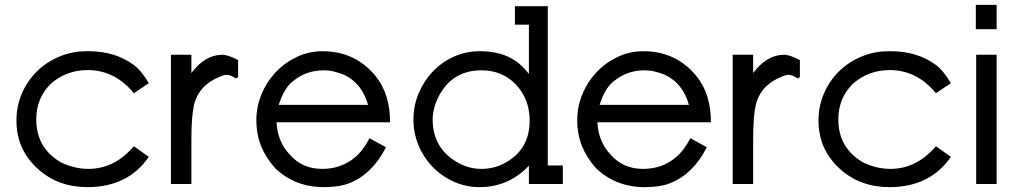

<svg xmlns="http://www.w3.org/2000/svg" viewBox="-20 -756 4174 789"><path d="M339 13Q218 13 135.5 -62Q47.5 -142 47.5 -260.5Q47.5 -319.5 69.8 -371.5Q92 -423.5 131.2 -462.2Q170.5 -501 223.2 -523.2Q276 -545.5 336.5 -545.5H344.5Q453.5 -545.5 530 -489Q561.5 -465.5 591.5 -414L530 -373Q452 -468 340.5 -468Q252 -468 188 -411Q129 -352 129 -265.5Q129 -147.5 231 -88.5Q286.5 -62 343 -62Q450.5 -62 530 -155L591.5 -111.5Q506 13 339 13Z M949 -433.5Q928.5 -448.5 911 -448.5Q900.5 -448.5 885 -441.5Q796.5 -406.5 777 -323.5Q766.5 -278.5 766.5 -181.5V0H682.5V-531H766.5V-456Q823 -531 894 -531Q916.5 -531 958.5 -509V-439L949 -433.5Z M1116.5 -253.5Q1120 -174.5 1170.5 -121Q1221.5 -62 1304 -62Q1383 -62 1439.5 -110Q1471.5 -136.5 1498.5 -188L1566 -151Q1511 -42 1417.5 -4Q1375.5 13 1311 13Q1192.5 13 1111 -64.5Q1073 -106.5 1053.2 -155.2Q1033.5 -204 1033.5 -263Q1033.5 -316.5 1054 -367.2Q1074.5 -418 1111.2 -457.5Q1148 -497 1198 -521.2Q1248 -545.5 1305.5 -545.5Q1441 -545.5 1525 -441.5Q1583 -368.5 1583 -253.5ZM1394 -448.5Q1371.5 -457.5 1351.8 -462.2Q1332 -467 1309.5 -467Q1236 -467 1180.5 -419.5Q1146.5 -391.5 1125.5 -325H1492.5Q1467.5 -414 1394 -448.5Z M2153.5 -75Q2069.5 13 1951 13Q1896 13 1846.8 -8.5Q1797.5 -30 1759.8 -68.2Q1722 -106.5 1700.5 -157.2Q1679 -208 1679 -265.5Q1679 -321 1700 -371.5Q1721 -422 1757.2 -460.8Q1793.5 -499.5 1843.5 -522.5Q1893.5 -545.5 1952.5 -545.5Q2017 -545.5 2066.2 -523.8Q2115.5 -502 2153.5 -452V-654.5H2096V-730.5H2231V-76H2293V0H2153.5ZM1958 -467Q1843 -467 1786.5 -367Q1758 -314 1758 -264.5Q1758 -147.5 1860 -88.5Q1906.5 -62 1958 -62Q2013 -62 2059 -88.5Q2156.5 -143.5 2156.5 -260.5Q2156.5 -348.5 2099.5 -409Q2044.5 -467 1958 -467Z M2435 -253.5Q2438.5 -174.5 2489 -121Q2540 -62 2622.5 -62Q2701.5 -62 2758 -110Q2790 -136.5 2817 -188L2884.5 -151Q2829.5 -42 2736 -4Q2694 13 2629.5 13Q2511 13 2429.5 -64.5Q2391.5 -106.5 2371.8 -155.2Q2352 -204 2352 -263Q2352 -316.5 2372.5 -367.2Q2393 -418 2429.8 -457.5Q2466.5 -497 2516.5 -521.2Q2566.5 -545.5 2624 -545.5Q2759.5 -545.5 2843.5 -441.5Q2901.5 -368.5 2901.5 -253.5ZM2712.5 -448.5Q2690 -457.5 2670.2 -462.2Q2650.5 -467 2628 -467Q2554.5 -467 2499 -419.5Q2465 -391.5 2444 -325H2811Q2786 -414 2712.5 -448.5Z M3257.5 -433.5Q3237 -448.5 3219.5 -448.5Q3209 -448.5 3193.5 -441.5Q3105 -406.5 3085.5 -323.5Q3075 -278.5 3075 -181.5V0H2991V-531H3075V-456Q3131.5 -531 3202.5 -531Q3225 -531 3267 -509V-439L3257.5 -433.5Z M3635 13Q3514 13 3431.5 -62Q3343.5 -142 3343.5 -260.5Q3343.5 -319.5 3365.8 -371.5Q3388 -423.5 3427.2 -462.2Q3466.5 -501 3519.2 -523.2Q3572 -545.5 3632.5 -545.5H3640.5Q3749.5 -545.5 3826 -489Q3857.5 -465.5 3887.5 -414L3826 -373Q3748 -468 3636.5 -468Q3548 -468 3484 -411Q3425 -352 3425 -265.5Q3425 -147.5 3527 -88.5Q3582.5 -62 3639 -62Q3746.5 -62 3826 -155L3887.5 -111.5Q3802 13 3635 13Z M4075.5 -531V0H3991.5V-531ZM4075.5 -736V-636H3990V-736Z"/></svg>

Font: MM Phetkon
Style: Regular
Weight: 400
Designer: Khon Soe Zaw Thu
Version: Version 1.00 July 15, 2016, initial release